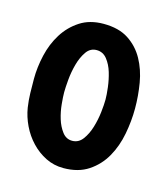

<svg xmlns="http://www.w3.org/2000/svg" viewBox="-72 -458 452 523"><g transform="rotate(15 154.0 -197.0)"><path d="M158 -401Q201 -401 228.5 -383Q256 -365 272 -336Q288 -307 294 -271.5Q300 -236 300 -200Q300 -165 293 -128Q286 -91 269 -61Q252 -31 223.5 -12Q195 7 153 7Q126 7 103 -4.5Q80 -16 62 -35Q44 -54 32.5 -78Q21 -102 17 -127Q14 -147 13.5 -167Q13 -187 13 -207Q13 -240 21 -274.5Q29 -309 46.5 -337Q64 -365 91.5 -383Q119 -401 158 -401ZM157 -71Q175 -71 186.5 -86.5Q198 -102 204.5 -123.5Q211 -145 213.5 -167Q216 -189 216 -203Q216 -216 213.5 -237Q211 -258 205 -278Q199 -298 187.5 -312.5Q176 -327 158 -327Q140 -327 129 -311Q118 -295 112 -273Q106 -251 104 -228.5Q102 -206 102 -193Q102 -181 104 -160Q106 -139 112 -119.5Q118 -100 129 -85.5Q140 -71 157 -71Z"/></g></svg>

Font: Gloria
Style: Regular
Weight: 400
Designer: Peter Wiegel
Foundry: Peter Wiegel
Version: Version 1.000